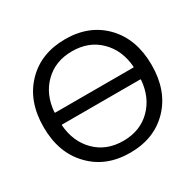

<svg xmlns="http://www.w3.org/2000/svg" viewBox="-163 -941 1120 1105"><g transform="rotate(-30 397.5 -388.0)"><path d="M136.7 -430.7Q136.7 -426.8 140.6 -426.8H658.2Q662.1 -426.8 662.1 -430.7Q653.3 -543.9 583 -613.3Q511.7 -684.6 399.4 -684.6Q287.1 -684.6 215.8 -613.3Q145.5 -543.9 136.7 -430.7ZM140.6 -347.7Q136.7 -347.7 136.7 -343.8Q145.5 -231.4 215.8 -161.1Q287.1 -89.8 399.4 -89.8Q511.7 -89.8 583 -161.1Q653.3 -231.4 662.1 -343.8Q662.1 -347.7 658.2 -347.7ZM139.6 -114.3Q40 -216.8 40 -387.7Q40 -558.6 139.2 -661.6Q238.3 -764.6 399.4 -764.6Q560.5 -764.6 659.2 -661.6Q757.8 -558.6 757.8 -387.7Q757.8 -216.8 659.2 -113.8Q560.5 -10.7 399.4 -10.7Q238.3 -10.7 139.6 -114.3Z"/></g></svg>

Font: Gen Jyuu GothicL Regular
Style: Regular
Weight: 400
Designer: [Source Han Sans]
Ryoko NISHIZUKA  (kana & ideographs); Paul D. Hunt (Latin, Greek & Cyrillic); Wenlong ZHANG  (bopomofo
Version: Version 1.002.20150607